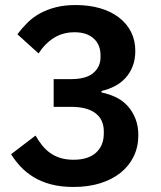

<svg xmlns="http://www.w3.org/2000/svg" viewBox="-20 -730 640 762"><path d="M262 -416Q322 -416 350.5 -440.5Q379 -465 379 -503V-510Q379 -553 351.5 -577.5Q324 -602 276 -602Q230 -602 194.5 -580Q159 -558 133 -518L49 -594Q67 -618 88.5 -639.5Q110 -661 138 -676.5Q166 -692 201 -701Q236 -710 280 -710Q333 -710 376.5 -697.5Q420 -685 451.5 -661Q483 -637 500 -603.5Q517 -570 517 -528Q517 -494 506.5 -467Q496 -440 477.5 -420Q459 -400 434.5 -387.5Q410 -375 383 -369V-363Q413 -357 440 -344Q467 -331 486.5 -309.5Q506 -288 517.5 -259Q529 -230 529 -193Q529 -147 510.5 -109Q492 -71 458 -44Q424 -17 377 -2.5Q330 12 272 12Q221 12 182 1.5Q143 -9 113.5 -27Q84 -45 62 -68.5Q40 -92 24 -118L121 -192Q133 -171 147 -153.5Q161 -136 179 -123Q197 -110 220 -103Q243 -96 272 -96Q330 -96 361 -124Q392 -152 392 -201V-208Q392 -256 358.5 -281Q325 -306 262 -306H193V-416Z"/></svg>

Font: IBM Plex Sans Devanagari SemiBold
Style: Regular
Weight: 600
Designer: Mike Abbink, Paul van der Laan, Pieter van Rosmalen, Erin McLaughlin
Foundry: Bold Monday
Version: Version 1.1